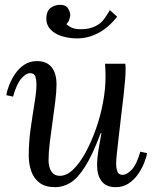

<svg xmlns="http://www.w3.org/2000/svg" viewBox="-20 -764 633 795"><path d="M208 11Q168 11 144 -7Q120 -25 109.5 -55Q99 -85 99 -119Q99 -175 107 -232Q115 -289 123 -337.5Q131 -386 131 -414Q131 -433 126.5 -447Q122 -461 104 -461Q88 -461 68.5 -439Q49 -417 34 -364L6 -370Q9 -388 18 -411.5Q27 -435 42.5 -458Q58 -481 80.5 -496Q103 -511 133 -511Q173 -511 193.5 -486Q214 -461 214 -414Q214 -386 209 -345Q204 -304 197.5 -259.5Q191 -215 186 -173Q181 -131 181 -99Q181 -88 184.5 -73Q188 -58 198.5 -47Q209 -36 228 -36Q256 -36 283 -62Q310 -88 334 -132Q358 -176 377 -229.5Q396 -283 406.5 -339.5Q417 -396 417 -447Q417 -462 416.5 -474.5Q416 -487 415 -500H499Q500 -493 500 -487.5Q500 -482 500 -474Q500 -457 498 -433.5Q496 -410 492 -371.5Q488 -333 480 -270Q473 -212 469.5 -179Q466 -146 464 -129.5Q462 -113 461.5 -104Q461 -95 461 -84Q461 -66 466.5 -53Q472 -40 488 -40Q505 -40 525.5 -61.5Q546 -83 561 -136L589 -130Q586 -112 576.5 -88.5Q567 -65 551 -42Q535 -19 512 -4Q489 11 459 11Q419 11 400.5 -14Q382 -39 382 -79Q382 -108 387.5 -142Q393 -176 400 -213H397Q363 -122 332 -73.5Q301 -25 271 -7Q241 11 208 11ZM300 -605Q265 -605 235 -614.5Q205 -624 187.5 -644Q170 -664 172 -693Q174 -720 190 -731.5Q206 -743 225 -744Q252 -745 261.5 -729.5Q271 -714 271 -700Q270 -692 266.5 -682Q263 -672 255 -664Q266 -654 279.5 -648.5Q293 -643 315 -643Q363 -643 395 -668Q406 -677 416 -692Q426 -707 435 -722L465 -695Q429 -649 386.5 -627Q344 -605 300 -605Z"/></svg>

Font: Lora
Style: Italic
Weight: 400
Italic angle: -3°
Designer: Olga Karpushina, Alexei Vanyashin (Cyrillic)
Foundry: Cyreal
Version: Version 3.008